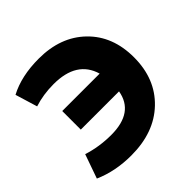

<svg xmlns="http://www.w3.org/2000/svg" viewBox="-185 -859 1023 1023"><g transform="rotate(-45 326.5 -347.0)"><path d="M236 10Q116 10 19 -33L67 -169Q148 -143 238 -143Q408 -143 431 -278H143V-418H425Q386 -552 212 -552Q134 -552 66 -530L28 -655Q120 -704 252 -704Q416 -704 516 -607Q616 -510 616 -350Q616 -188 512.5 -89Q409 10 236 10Z"/></g></svg>

Font: Cantarell Extra Bold
Style: Regular
Weight: 800
Designer: Dave Crossland, Nikolaus Waxweiler, Florian Fecher, Jacques Le Bailly, Eben Sorkin, Alexei Vanyashin, Alexios Zavras, Em
Version: Version 0.303